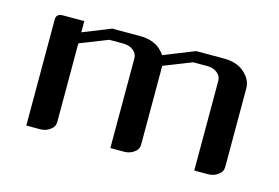

<svg xmlns="http://www.w3.org/2000/svg" viewBox="-54 -414 750 517"><g transform="rotate(15 321.0 -156.0)"><path d="M47.9 0V-295.9Q47.9 -312 66.9 -312H126V-280.8L204.1 -312H282.2Q316.4 -312 337.9 -293.9Q347.2 -285.2 352.1 -277.8L438 -312H516.1Q550.8 -312 571.8 -293.9Q594.2 -274.4 594.2 -250V-30.8Q594.2 -17.1 582 -8.8Q570.3 0 554.2 0H516.1V-250Q516.1 -263.2 504.9 -272Q494.1 -280.8 477.1 -280.8H438L359.9 -250V-30.8Q359.9 -16.6 348.1 -8.8Q336.4 0 320.8 0H282.2V-250Q282.2 -263.2 271 -272Q259.8 -280.8 243.2 -280.8H204.1L126 -250V-30.8Q126 -17.1 113.8 -8.8Q102.1 0 86.9 0Z"/></g></svg>

Font: Hhenum
Style: Regular
Weight: 400
Designer: T. Christopher White
Version: Version 1.0